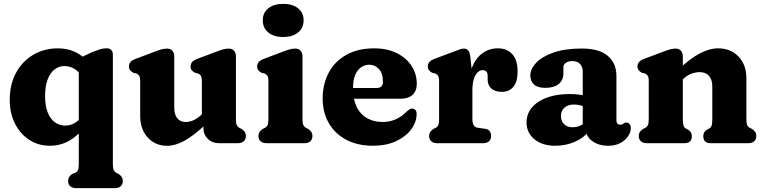

<svg xmlns="http://www.w3.org/2000/svg" viewBox="-20 -742 3962 995"><path d="M373.9 233Q355.1 233 344 223.2Q332.9 213.4 332.9 196.2Q332.9 183 339.1 173.9Q345.3 164.8 356.7 158.2L371.3 153.2Q379.6 148.5 384 139.3Q388.3 130.1 388.3 107.2V-439L456.3 -471.6Q477.7 -479.9 496.1 -485.8Q514.5 -491.8 533.5 -491.8Q547.5 -491.8 556.2 -483.4Q564.9 -475 564.9 -458.8V107.2Q564.9 130.1 569.4 139.2Q574 148.3 581.9 153.2L592.5 158.2Q603.9 165 610.1 174Q616.3 183 616.3 196.2Q616.3 213.4 605.4 223.2Q594.6 233 575.3 233ZM451.8 -129.4Q411.1 -63.2 357.9 -24.9Q304.7 13.3 238.5 13.3Q178.6 13.3 131.7 -17.2Q84.7 -47.7 57.6 -101.3Q30.5 -154.9 30.5 -224.8Q30.5 -305.1 63.3 -365.1Q96.1 -425.1 152.5 -458.2Q208.9 -491.4 279.3 -491.4Q340 -491.4 386.2 -463.7Q432.4 -436.1 463.5 -383.1L416.5 -324.4Q395.9 -365.3 369.8 -382.5Q343.7 -399.7 313.9 -399.7Q284.9 -399.7 262.2 -381.8Q239.5 -363.8 226.5 -329.1Q213.6 -294.3 213.6 -244.3Q213.6 -193.3 227.3 -159.2Q241 -125.2 264.6 -108.1Q288.3 -91.1 318 -91.1Q349.7 -91.1 375.9 -110Q402.2 -129 421.9 -167.2Z M1034.1 -79V-104.6L1026.1 -107.7V-321.4Q1026.1 -341.8 1020.7 -349.6Q1015.2 -357.4 1005.9 -361.4L990.9 -364.6Q980.6 -370.2 974.1 -377.7Q967.7 -385.2 967.7 -397.4Q967.7 -411.2 976.1 -420.8Q984.6 -430.4 1002.9 -437.2L1098.7 -473.2Q1120.6 -481.7 1135.5 -485.9Q1150.4 -490.2 1166.1 -490.2Q1183.1 -490.2 1192.9 -479Q1202.7 -467.8 1202.7 -450.2V-125.8Q1202.7 -102.9 1207.2 -93.8Q1211.8 -84.7 1219.7 -79.8L1230.3 -74.8Q1241.8 -68 1247.9 -59Q1254.1 -50 1254.1 -36.8Q1254.1 -19.7 1243.2 -9.8Q1232.4 0 1213.1 0H1113.3Q1080.6 0 1057.3 -22.2Q1034.1 -44.5 1034.1 -79ZM706.5 -141.6V-321.4Q706.5 -341.8 701.1 -349.6Q695.6 -357.4 686.3 -361.4L671.3 -364.6Q661 -370.2 654.6 -377.7Q648.1 -385.2 648.1 -397.4Q648.1 -411.2 656.6 -420.8Q665 -430.4 683.3 -437.2L779.1 -473.2Q801 -481.7 815.9 -485.9Q830.8 -490.2 846.5 -490.2Q863.5 -490.2 873.3 -479Q883.1 -467.8 883.1 -450.2V-184.4Q883.1 -147.8 898.8 -128.8Q914.5 -109.8 941.9 -109.8Q960.4 -109.8 979.9 -117.6Q999.5 -125.5 1020.7 -144.6L1039.7 -162.2L1073.5 -123.4L1049.1 -100.4Q985 -39.6 936.8 -13Q888.5 13.6 846.7 13.6Q784.5 13.6 745.5 -29.4Q706.5 -72.5 706.5 -141.6Z M1547.6 -450.2V-125.8Q1547.6 -102.9 1552.1 -93.8Q1556.7 -84.7 1564.6 -79.8L1575.2 -74.8Q1586.6 -68 1592.8 -59Q1599 -50 1599 -36.8Q1599 -19.6 1588.1 -9.8Q1577.3 0 1558 0H1360.4Q1341.6 0 1330.5 -9.8Q1319.4 -19.6 1319.4 -36.8Q1319.4 -50 1325.6 -59Q1331.8 -68 1343.2 -74.8L1354 -79.8Q1362.3 -84.7 1366.7 -93.8Q1371 -102.9 1371 -125.8V-321.4Q1371 -341.8 1365.6 -349.6Q1360.1 -357.4 1350.8 -361.4L1335.8 -364.6Q1325.5 -370.2 1319.1 -377.7Q1312.6 -385.2 1312.6 -397.4Q1312.6 -411.2 1321.1 -420.8Q1329.5 -430.4 1347.8 -437.2L1443.6 -473.2Q1465.5 -481.7 1480.4 -485.9Q1495.3 -490.2 1511 -490.2Q1528 -490.2 1537.8 -479Q1547.6 -467.8 1547.6 -450.2ZM1447.4 -550.2Q1399 -550.2 1370.4 -573.7Q1341.8 -597.1 1341.8 -636.8Q1341.8 -676 1370.4 -699Q1399 -722 1447.4 -722Q1496.1 -722 1524.7 -699Q1553.4 -676 1553.4 -636.8Q1553.4 -597.1 1524.7 -573.7Q1496.1 -550.2 1447.4 -550.2Z M2139.9 -307.6Q2139.9 -270.2 2117.6 -250.2Q2095.3 -230.2 2054.7 -230.2H1762.9V-286H1931.3Q1964.5 -286 1964.5 -317.8Q1964.5 -361.8 1943.9 -384.2Q1923.3 -406.6 1894.1 -406.6Q1870.5 -406.6 1851.2 -393.3Q1831.9 -380 1820.7 -353.3Q1809.5 -326.6 1809.5 -285.8Q1809.5 -198 1851.6 -153.9Q1893.8 -109.9 1963.1 -109.9Q2000.6 -109.9 2031.9 -124.3Q2063.3 -138.7 2084.7 -161.5Q2096.6 -171.9 2103.5 -176Q2110.5 -180.1 2117.5 -179.3Q2125.9 -178.9 2132.5 -172.4Q2139.1 -166 2139.1 -150.9Q2138.6 -108.3 2110.5 -70.8Q2082.4 -33.4 2031.8 -10Q1981.3 13.3 1912.6 13.3Q1833.4 13.3 1774.8 -17.6Q1716.2 -48.4 1684.2 -103.7Q1652.1 -159 1652.1 -231.6Q1652.1 -306.5 1683.4 -365.1Q1714.6 -423.7 1774.3 -457.5Q1833.9 -491.4 1918.9 -491.4Q1986.9 -491.4 2036.5 -466.6Q2086.1 -441.9 2113 -400.2Q2139.9 -358.6 2139.9 -307.6Z M2405.4 -264Q2405.4 -341.1 2425.7 -391.6Q2446 -442.1 2481 -466.8Q2516.1 -491.6 2560.1 -491.6Q2607.3 -491.6 2634.8 -461.2Q2662.3 -430.8 2662.3 -372.4Q2662.3 -317.6 2640.2 -291.8Q2618.2 -266 2582.1 -266Q2545.1 -266 2526.1 -283.3Q2507.1 -300.5 2507.1 -330.2V-350Q2507.1 -365.1 2500 -371.9Q2493 -378.6 2481.4 -378.6Q2467.3 -378.6 2455.1 -367Q2442.9 -355.4 2435.5 -332.2Q2428.1 -308.9 2428.1 -274.4ZM2417.7 -445.4 2428.1 -342.8V-125.8Q2428.1 -104.5 2434.6 -93.3Q2441.2 -82.1 2456.3 -79.8L2493.3 -74.8Q2510.3 -72.6 2517.7 -62.3Q2525.1 -52 2525.1 -36.8Q2525.1 -19.6 2514.2 -9.8Q2503.4 0 2484.1 0H2244.9Q2226.1 0 2215 -9.8Q2203.9 -19.6 2203.9 -36.8Q2203.9 -50 2210.1 -58.8Q2216.3 -67.6 2227.7 -74.8L2238.5 -79.8Q2246.8 -84.3 2251.2 -93.6Q2255.5 -102.9 2255.5 -125.8V-321.4Q2255.5 -341.8 2250.1 -349.6Q2244.6 -357.4 2235.3 -361.4L2220.3 -364.6Q2210 -369.8 2203.6 -377.5Q2197.1 -385.2 2197.1 -397.4Q2197.1 -411.2 2205.6 -420.8Q2214 -430.4 2232.3 -437.2L2328.1 -473.2Q2347.2 -480.5 2360.7 -485.3Q2374.2 -490.2 2384.3 -490.2Q2398.1 -490.2 2406.5 -480.4Q2414.9 -470.6 2417.7 -445.4Z M3015.9 -74.6V-89.4L2999.9 -95.6V-370.5Q2999.9 -396.2 2985.6 -410.9Q2971.2 -425.5 2946.2 -425.5Q2925.5 -425.5 2912.6 -416.6Q2899.7 -407.7 2899.7 -393.9V-362.1Q2899.7 -326.1 2875.2 -306.4Q2850.7 -286.7 2805.5 -286.7Q2766.9 -286.7 2747.6 -303.9Q2728.3 -321 2728.3 -351.1Q2728.3 -384 2758.1 -416.1Q2787.9 -448.2 2847.4 -469.3Q2906.9 -490.5 2995.2 -490.5Q3085.7 -490.5 3130.1 -452.2Q3174.5 -414 3174.5 -348.7V-117.2Q3174.5 -108.6 3179.2 -102.2Q3184 -95.9 3194.4 -95.9Q3200.9 -95.9 3204.7 -97.6Q3208.6 -99.4 3211.7 -101.7Q3214.5 -103.7 3217.4 -105.3Q3220.3 -107 3224.4 -107Q3236.1 -107 3242.6 -99Q3249.1 -91 3249.1 -78.8Q3249.1 -57 3234.7 -35.7Q3220.4 -14.4 3194.3 -0.5Q3168.2 13.4 3132.5 13.4Q3082.7 13.4 3049.3 -10.9Q3015.9 -35.3 3015.9 -74.6ZM2708.7 -107.1Q2708.7 -174 2770.2 -214.3Q2831.6 -254.6 2933.6 -254.6Q2963.2 -254.6 2988 -250.8Q3012.9 -247 3029.3 -240L3012.1 -187.6Q2998.7 -193.7 2984.6 -197Q2970.5 -200.2 2954 -200.2Q2923.5 -200.2 2905.3 -184.2Q2887.1 -168.2 2887.1 -141.3Q2887.1 -113.3 2903.8 -97.9Q2920.5 -82.5 2947.1 -82.5Q2969.8 -82.5 2989 -92Q3008.2 -101.6 3020.1 -116.3L3032.9 -64.9Q3006.2 -27.4 2958.6 -7Q2911 13.4 2857.7 13.4Q2790.3 13.4 2749.5 -20.3Q2708.7 -54 2708.7 -107.1Z M3518.6 -450.2V-125.8Q3518.6 -100.5 3522.3 -90.6Q3526.1 -80.7 3534.8 -75.8L3546.2 -70Q3565.2 -58 3565.2 -36.8Q3565.2 0 3528.2 0H3331.4Q3312.6 0 3301.5 -9.8Q3290.4 -19.6 3290.4 -36.8Q3290.4 -50 3296.6 -59Q3302.8 -68 3314.2 -74.8L3325 -79.8Q3333.3 -84.7 3337.7 -93.8Q3342 -102.9 3342 -125.8V-321.4Q3342 -341.8 3336.6 -349.6Q3331.1 -357.4 3321.8 -361.4L3306.8 -364.6Q3296.5 -370.2 3290.1 -377.7Q3283.6 -385.2 3283.6 -397.4Q3283.6 -411.2 3292.1 -420.8Q3300.5 -430.4 3318.8 -437.2L3414.6 -473.2Q3436.5 -481.7 3451.4 -485.9Q3466.3 -490.2 3482 -490.2Q3499 -490.2 3508.8 -479Q3518.6 -467.8 3518.6 -450.2ZM3501 -315.8 3467.2 -354.6 3491.6 -377.6Q3557.1 -439.8 3607.4 -465.7Q3657.8 -491.6 3700.9 -491.6Q3766.6 -491.6 3807.3 -448.7Q3848 -405.9 3848 -336.4V-125.8Q3848 -102.9 3852.3 -93.6Q3856.7 -84.3 3865 -79.8L3875.6 -74.8Q3887 -67.2 3893.2 -58.6Q3899.4 -50 3899.4 -36.8Q3899.4 -19.6 3888.5 -9.8Q3877.7 0 3858.4 0H3661.6Q3624.6 0 3624.6 -36.8Q3624.6 -58 3643.6 -70L3655.2 -75.8Q3663.9 -80.7 3667.7 -90.6Q3671.4 -100.5 3671.4 -125.8V-293.6Q3671.4 -329.8 3654 -349Q3636.6 -368.2 3605.7 -368.2Q3585.9 -368.2 3564 -360.4Q3542.2 -352.6 3520 -332.6Z"/></svg>

Font: Fraunces SuperSoft
Style: Regular
Weight: 900
Version: Version 1.000;[b76b70a41]